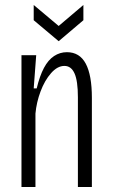

<svg xmlns="http://www.w3.org/2000/svg" viewBox="-20 -749 451 769"><path d="M66 0V-358V-528H125L115 -395H127Q139 -445 156 -477Q173 -509 196.5 -524.5Q220 -540 248 -540Q299 -540 323.5 -494Q348 -448 348 -357V0H292V-359Q292 -425 278.5 -455Q265 -485 238 -485Q210 -485 184.5 -456Q159 -427 142.5 -383Q126 -339 122 -294V0ZM115 -729 215 -645 314 -729V-668L215 -584L115 -668Z"/></svg>

Font: Bricolage Grotesque 24pt Condensed ExtraLight
Style: Regular
Weight: 250
Width: 3
Designer: Mathieu Triay
Foundry: Atelier Triay
Version: Version 1.001;gftools[0.9.33.dev8+g029e19f]